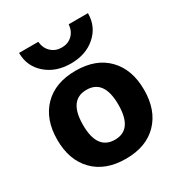

<svg xmlns="http://www.w3.org/2000/svg" viewBox="-180 -886 956 1021"><g transform="rotate(-30 297.5 -376.0)"><path d="M86 -762H204Q208 -721 234 -697Q260 -673 298 -673Q336 -673 361.5 -696.5Q387 -720 391 -762H509Q509 -680 449.5 -627.5Q390 -575 298 -575Q206 -575 146 -627.5Q86 -680 86 -762ZM102 -457.5Q173 -530 298 -530Q423 -530 493.5 -457.5Q564 -385 564 -260Q564 -135 493.5 -62.5Q423 10 298 10Q173 10 102 -62.5Q31 -135 31 -260Q31 -385 102 -457.5ZM298 -107Q406 -107 406 -260Q406 -413 298 -413Q189 -413 189 -260Q189 -107 298 -107Z"/></g></svg>

Font: Mplus 1p ExtraBold
Style: Regular
Weight: 800
Version: Version 1.061